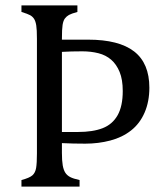

<svg xmlns="http://www.w3.org/2000/svg" viewBox="-20 -687 614 707"><path d="M265 -667V-643Q243 -637 234 -632Q225 -627 219 -619Q213 -611 210.5 -595.5Q208 -580 208 -544V-541H304Q418 -541 474 -497.5Q530 -454 530 -364Q530 -313 512.5 -272.5Q495 -232 462.5 -206.5Q430 -181 386 -169.5Q342 -158 294 -158Q248 -158 208 -160V-124Q208 -95 211 -78Q214 -61 220.5 -51Q227 -41 238.5 -35Q250 -29 273 -24V0H59V-24Q89 -32 99.5 -41.5Q110 -51 113 -68.5Q116 -86 116 -122V-544Q116 -578 113.5 -593.5Q111 -609 105.5 -617.5Q100 -626 91 -631Q82 -636 59 -643V-667ZM208 -201H267Q322 -201 358 -215Q394 -229 413 -262.5Q432 -296 432 -352Q432 -394 420.5 -422Q409 -450 389.5 -467Q370 -484 342.5 -491Q315 -498 283 -498Q241 -498 208 -496Z"/></svg>

Font: Myanglish
Style: Regular
Weight: 400
Designer: KyawKyaw ( MaYenGone)
Foundry: TattooFont3D
Version: Version 1.003 December 13, 2014